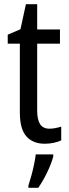

<svg xmlns="http://www.w3.org/2000/svg" viewBox="-20 -678 330 919"><path d="M217 -62Q231 -62 246 -65Q261 -68 273 -72V-6Q258 1 237.5 5.5Q217 10 194 10Q138 10 106.5 -25Q75 -60 75 -140V-469H17V-512L78 -538L104 -658H158V-537H267V-469H158V-148Q158 -105 172 -83.5Q186 -62 217 -62ZM235 71Q226 105 205.5 147.5Q185 190 163 221H116V210Q122 192 129.5 165Q137 138 143 109.5Q149 81 151 61H235Z"/></svg>

Font: Noto Sans Myanmar Condensed
Style: Regular
Weight: 400
Width: 3
Designer: Monotype Design Team
Foundry: Monotype Imaging Inc.
Version: Version 2.107; ttfautohint (v1.8.4.7-5d5b)